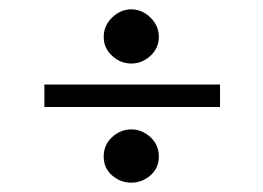

<svg xmlns="http://www.w3.org/2000/svg" viewBox="-20 -516 564 411"><path d="M75 -287V-335H451V-287ZM261 -125Q238 -125 220 -140.5Q202 -156 202 -181Q202 -206 220 -222.5Q238 -239 261 -239Q284 -239 302 -222.5Q320 -206 320 -181Q320 -156 302 -140.5Q284 -125 261 -125ZM261 -380Q238 -380 220 -396.5Q202 -413 202 -437Q202 -461 220 -478.5Q238 -496 261 -496Q284 -496 302 -478.5Q320 -461 320 -437Q320 -413 302 -396.5Q284 -380 261 -380Z"/></svg>

Font: Manuale Light
Style: Italic
Weight: 300
Italic angle: -11°
Version: Version 1.002